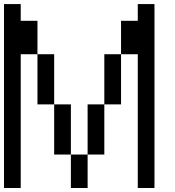

<svg xmlns="http://www.w3.org/2000/svg" viewBox="-20 -937 873 957"><path d="M750 -916.7V0H666.7V-666.7H583.3V-833.3H666.7V-916.7ZM0 0V-916.7H83.3V-833.3H166.7V-666.7H83.3V0ZM166.7 -416.7V-666.7H250V-416.7ZM333.3 -166.7H416.7V0H333.3ZM333.3 -416.7V-166.7H250V-416.7ZM500 -166.7H416.7V-416.7H500ZM500 -416.7V-666.7H583.3V-416.7Z"/></svg>

Font: Galmuri11 Regular
Style: Regular
Weight: 400
Designer: Minseo Lee (Quiple)
Version: Version 2.356;hotconv 1.1.0;makeotfexe 2.6.0 DEVELOPMENT